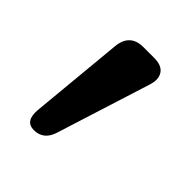

<svg xmlns="http://www.w3.org/2000/svg" viewBox="-100 -759 406 406"><g transform="rotate(45 103.0 -556.0)"><path d="M57 -659Q61 -700 101 -700H133Q156 -700 164.5 -687Q173 -674 166 -653L99 -441Q89 -412 61 -412Q34 -412 37 -448Z"/></g></svg>

Font: Quicksand Light SemiBold
Style: Regular
Weight: 600
Version: Version 3.006